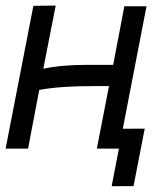

<svg xmlns="http://www.w3.org/2000/svg" viewBox="-27 -520 565 672"><path d="M168 -500.5 124.5 -279.3Q187 -293 277.3 -293H369.1Q384.3 -370.6 394 -423.3Q403.8 -476.1 408.2 -498H485.8L402.8 -69.3L479.5 -69.8L440.4 131.3L363.8 131.8L389.2 0H312L354.5 -218.8H311Q177.7 -218.8 110.4 -205.1Q91.8 -109.4 84.5 -69.8Q77.1 -30.3 71.3 0H-7.3L89.8 -499.5Z"/></svg>

Font: Fantasque Sans Mono
Style: Italic
Weight: 400
Italic angle: -11°
Monospace: yes
Designer: Jany Belluz
Version: Version 1.8.0 ; ttfautohint (v1.8.2)